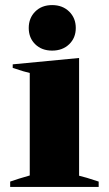

<svg xmlns="http://www.w3.org/2000/svg" viewBox="-20 -735 428 755"><path d="M93 -625Q93 -664 118.5 -689.5Q144 -715 185 -715Q226 -715 252 -689.5Q278 -664 278 -625Q278 -586 252 -561Q226 -536 185 -536Q144 -536 118.5 -561Q93 -586 93 -625ZM20 -21Q51 -32 97 -45V-448Q78 -452 30 -468V-482L291 -507V-44Q314 -39 368 -21V0H20Z"/></svg>

Font: Trirong Black
Style: Regular
Weight: 900
Designer: Katatrad Team
Foundry: CadsonDemak
Version: Version 1.001